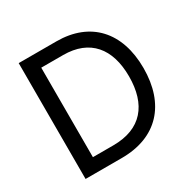

<svg xmlns="http://www.w3.org/2000/svg" viewBox="-161 -885 1041 1044"><g transform="rotate(-30 359.5 -363.5)"><path d="M313.2 0C534.8 0 660.5 -137.8 660.5 -365.1C660.5 -590.9 534.8 -727.3 322.4 -727.3H85.9V0ZM179.7 -82.7V-644.5H316.8C484.4 -644.5 569.6 -539.8 569.6 -365.1C569.6 -188.6 484.4 -82.7 307.5 -82.7Z"/></g></svg>

Font: GiG Sans Text
Style: Regular
Weight: 400
Designer: Andreas Faust
Version: Version 1.100;FEAKit 1.0